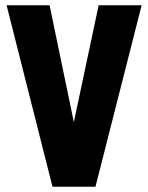

<svg xmlns="http://www.w3.org/2000/svg" viewBox="-20 -708 562 728"><path d="M179 0H342L517 -688H354L260 -245L168 -688H5Z"/></svg>

Font: Secuela Black
Style: Regular
Weight: 900
Designer: Fernando Haro
Foundry: deFharo
Version: Version 1.704